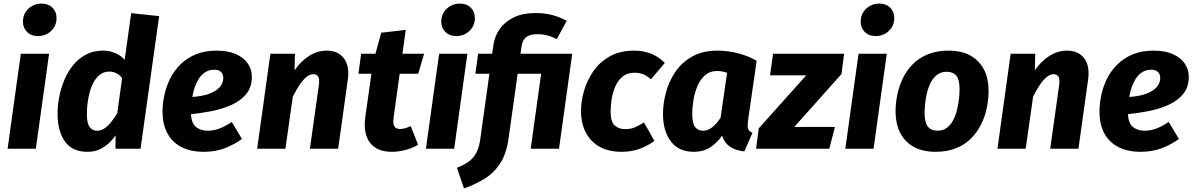

<svg xmlns="http://www.w3.org/2000/svg" viewBox="-20 -832 6677 1074"><path d="M96.5 -531.6H254.5L180.5 0H22.5ZM192.1 -630.3Q154.1 -630.3 131.3 -653.3Q108.4 -676.3 108.4 -710.7Q108.4 -754 138.5 -782.9Q168.6 -811.9 212.6 -811.9Q250.6 -811.9 273.4 -789.2Q296.3 -766.5 296.3 -731.5Q296.3 -688.1 266.2 -659.2Q236.1 -630.3 192.1 -630.3Z M677.4 -497.7 713.8 -758.4 870.2 -741.9 766.2 0H625.7L626.7 -75.3Q610 -50.5 586.8 -29.3Q563.6 -8.1 534.6 4.6Q505.6 17.2 469 17.2Q385 17.2 343.5 -40.1Q302 -97.4 302 -197Q302 -240.6 311.1 -289.1Q320.3 -337.5 339.4 -383.5Q358.5 -429.5 388.5 -466.8Q418.5 -504.1 460.3 -526.4Q502.1 -548.8 556.7 -548.8Q583.2 -548.8 605.6 -542Q628 -535.3 646 -524.1Q664.1 -512.8 677.4 -497.7ZM591.3 -431.5Q561.8 -431.5 540.6 -415.6Q519.4 -399.7 505 -374Q490.5 -348.2 482 -316.9Q473.4 -285.6 469.7 -254.1Q466 -222.7 466 -195.9Q466 -140.6 482 -120.6Q498 -100.7 522.8 -100.7Q545.3 -100.7 564.8 -114.1Q584.3 -127.4 602 -149.7Q619.6 -172 635.5 -197.3L663.2 -394.8Q654.1 -407.4 643 -415.2Q631.9 -423 619.5 -427.3Q607.2 -431.5 591.3 -431.5Z M1191.2 -548.8Q1256.3 -548.8 1300.1 -529.1Q1344 -509.5 1366.4 -476.4Q1388.8 -443.3 1388.8 -402.4Q1388.8 -344.7 1357.7 -306.6Q1326.6 -268.4 1274.8 -245.1Q1223 -221.8 1159.8 -209.6Q1096.6 -197.4 1032.8 -191.7L1045 -289.1Q1097.5 -291.8 1133 -302Q1168.4 -312.1 1189.5 -327.3Q1210.6 -342.5 1219.8 -360.1Q1229 -377.8 1229 -395.5Q1229 -407.2 1224.7 -417.5Q1220.3 -427.7 1209.3 -434.8Q1198.4 -441.9 1178.5 -441.9Q1147.3 -441.9 1124.9 -426.2Q1102.6 -410.5 1087.8 -384.3Q1073 -358.1 1064.2 -326.7Q1055.5 -295.2 1051.8 -263.6Q1048.1 -232 1048.1 -205.9Q1048.1 -146.2 1074.4 -123.5Q1100.7 -100.8 1141.3 -100.8Q1175.7 -100.8 1207.7 -113.1Q1239.8 -125.4 1276.4 -149.8L1333.6 -54.6Q1290 -23 1237 -2.9Q1184 17.2 1121.2 17.2Q1043.5 17.2 991.7 -11.1Q939.9 -39.3 914.4 -90Q889 -140.6 889 -207.9Q889 -250.9 899 -298.2Q908.9 -345.5 930.7 -390.2Q952.5 -434.8 988.1 -470.5Q1023.6 -506.1 1073.8 -527.4Q1124 -548.8 1191.2 -548.8Z M1808 -548.8Q1871.4 -548.8 1903.9 -505.7Q1936.4 -462.7 1925.4 -385L1871.5 0H1713.5L1762.9 -350.4Q1768.9 -390.8 1759.4 -404Q1749.9 -417.1 1732.9 -417.1Q1713.5 -417.1 1694.1 -401.3Q1674.7 -385.5 1655.8 -357.4Q1637 -329.3 1617.9 -291.3L1576.5 0H1418.5L1492.5 -531.6H1629.7L1627.6 -438.3Q1661.3 -488.4 1708.1 -518.6Q1754.9 -548.8 1808 -548.8Z M2112.6 -649 2249.6 -664.8 2182.2 -177.4Q2176.8 -139.3 2186.2 -124.9Q2195.6 -110.5 2217.4 -110.5Q2233.5 -110.5 2247.4 -114.9Q2261.4 -119.3 2277.2 -126.7L2318.9 -22.3Q2285.7 -2.4 2246.1 7.4Q2206.5 17.2 2172.6 17.2Q2089 17.2 2050 -33.2Q2010.9 -83.6 2023.5 -178.1L2066.4 -482ZM2000.2 -531.6H2352.4L2319.4 -419.6H1985Z M2436.5 -531.6H2594.5L2520.5 0H2362.5ZM2532.1 -630.3Q2494.1 -630.3 2471.3 -653.3Q2448.4 -676.3 2448.4 -710.7Q2448.4 -754 2478.5 -782.9Q2508.6 -811.9 2552.6 -811.9Q2590.6 -811.9 2613.4 -789.2Q2636.3 -766.5 2636.3 -731.5Q2636.3 -688.1 2606.2 -659.2Q2576.1 -630.3 2532.1 -630.3Z M2973.3 -759.1Q3026.2 -759.1 3068 -748.2Q3109.8 -737.4 3149.9 -715.4L3094.7 -613.4Q3065.9 -628.1 3039.5 -634.5Q3013.1 -640.9 2987.4 -640.9Q2943.8 -640.9 2922.8 -624Q2901.7 -607 2896.7 -569L2825.1 -59.6Q2813.2 27.4 2778.3 81.2Q2743.4 135 2691.8 167Q2640.3 199.1 2575.4 222.1L2535.8 106.3Q2573.7 91.6 2600.2 73.1Q2626.7 54.6 2643.3 24.5Q2659.8 -5.5 2666.5 -53.1L2739.7 -578.6Q2747 -630.4 2776.2 -671Q2805.4 -711.7 2855.3 -735.4Q2905.3 -759.1 2973.3 -759.1ZM3020.4 -419.6H2639.3L2654.5 -531.6H3053.4ZM3022.6 -531.6H3181L3107 0H2948.6Z M3528.2 -548.8Q3579.4 -548.8 3622.4 -531.4Q3665.5 -514 3698.8 -480.3L3621.1 -388.2Q3599.1 -408.6 3577 -416.9Q3555 -425.3 3529.2 -425.3Q3489 -425.3 3463.1 -404.1Q3437.3 -383 3422.3 -349.5Q3407.4 -316 3401.5 -278.1Q3395.6 -240.3 3395.6 -206.4Q3395.6 -151.1 3418.2 -130.3Q3440.9 -109.6 3477.9 -109.6Q3506.4 -109.6 3529.8 -119.3Q3553.3 -129 3582.3 -146.7L3640.8 -43.7Q3601.1 -15 3556.2 1.1Q3511.3 17.2 3457.6 17.2Q3349.2 17.2 3289.6 -45Q3230 -107.2 3230 -212.1Q3230 -264.1 3246.4 -322.4Q3262.9 -380.8 3298 -432.3Q3333 -483.8 3390.2 -516.3Q3447.4 -548.8 3528.2 -548.8Z M3994.3 -548.8Q4048.6 -548.8 4104.8 -535Q4161 -521.2 4212.5 -492L4163.7 -153.8Q4160.4 -127.8 4164.3 -112.9Q4168.1 -98.1 4189.2 -89.4L4143.7 14.6Q4114.5 11.9 4088.9 2.1Q4063.4 -7.7 4045.7 -26.6Q4028 -45.4 4019.5 -73.4Q3991.7 -33.4 3953.2 -8.1Q3914.7 17.2 3861.2 17.2Q3777.6 17.2 3733.1 -40.2Q3688.6 -97.7 3688.6 -194.6Q3688.6 -251.8 3704.9 -313.6Q3721.2 -375.4 3757 -428.9Q3792.8 -482.4 3851.5 -515.6Q3910.2 -548.8 3994.3 -548.8ZM3989.8 -434.8Q3951.6 -434.8 3925.2 -412.4Q3898.8 -389.9 3882.6 -353.5Q3866.5 -317 3859.4 -275Q3852.3 -233 3852.3 -194.9Q3852.3 -139.9 3869.3 -120.3Q3886.3 -100.7 3911.4 -100.7Q3939.8 -100.7 3964 -119.9Q3988.2 -139.1 4010.8 -173.6L4047.2 -424.9Q4032.7 -430 4019.7 -432.4Q4006.7 -434.8 3989.8 -434.8Z M4304.4 -531.6H4701.9L4687.1 -418L4423.1 -121.9H4650.4L4619 0H4209.3L4224.2 -113.9L4489.8 -410.6H4287.5Z M4782.5 -531.6H4940.5L4866.5 0H4708.5ZM4878.1 -630.3Q4840.1 -630.3 4817.3 -653.3Q4794.4 -676.3 4794.4 -710.7Q4794.4 -754 4824.5 -782.9Q4854.6 -811.9 4898.6 -811.9Q4936.6 -811.9 4959.4 -789.2Q4982.3 -766.5 4982.3 -731.5Q4982.3 -688.1 4952.2 -659.2Q4922.1 -630.3 4878.1 -630.3Z M5212.4 17.2Q5106.6 17.2 5048.1 -43.1Q4989.6 -103.4 4989.6 -209.3Q4989.6 -254.1 4999.1 -301.4Q5008.6 -348.7 5029.7 -393Q5050.8 -437.3 5085.4 -472.5Q5120 -507.7 5169.8 -528.2Q5219.5 -548.8 5286.7 -548.8Q5393.2 -548.8 5451.8 -488Q5510.5 -427.2 5509.8 -322.3Q5509.8 -278.4 5500.3 -230.8Q5490.9 -183.2 5469.6 -139.2Q5448.3 -95.2 5413.9 -59.7Q5379.5 -24.2 5329.6 -3.5Q5279.7 17.2 5212.4 17.2ZM5223.9 -101Q5255.1 -101 5276.5 -117.1Q5297.9 -133.1 5311.7 -159.4Q5325.5 -185.6 5333.1 -216.2Q5340.7 -246.9 5344.1 -277.5Q5347.5 -308.2 5347.5 -332.3Q5348.1 -384.4 5330 -407.5Q5312 -430.5 5275.2 -430.5Q5244.7 -430.5 5223 -414.5Q5201.3 -398.4 5187.4 -372.2Q5173.6 -345.9 5165.9 -315.3Q5158.1 -284.7 5155 -254Q5152 -223.4 5152 -199.3Q5152 -147.2 5169.9 -124.1Q5187.8 -101 5223.9 -101Z M5949 -548.8Q6012.4 -548.8 6044.9 -505.7Q6077.4 -462.7 6066.4 -385L6012.5 0H5854.5L5903.9 -350.4Q5909.9 -390.8 5900.4 -404Q5890.9 -417.1 5873.9 -417.1Q5854.5 -417.1 5835.1 -401.3Q5815.7 -385.5 5796.8 -357.4Q5778 -329.3 5758.9 -291.3L5717.5 0H5559.5L5633.5 -531.6H5770.7L5768.6 -438.3Q5802.3 -488.4 5849.1 -518.6Q5895.9 -548.8 5949 -548.8Z M6432.2 -548.8Q6497.3 -548.8 6541.1 -529.1Q6585 -509.5 6607.4 -476.4Q6629.8 -443.3 6629.8 -402.4Q6629.8 -344.7 6598.7 -306.6Q6567.6 -268.4 6515.8 -245.1Q6464 -221.8 6400.8 -209.6Q6337.6 -197.4 6273.8 -191.7L6286 -289.1Q6338.5 -291.8 6374 -302Q6409.4 -312.1 6430.5 -327.3Q6451.6 -342.5 6460.8 -360.1Q6470 -377.8 6470 -395.5Q6470 -407.2 6465.7 -417.5Q6461.3 -427.7 6450.3 -434.8Q6439.4 -441.9 6419.5 -441.9Q6388.3 -441.9 6365.9 -426.2Q6343.6 -410.5 6328.8 -384.3Q6314 -358.1 6305.2 -326.7Q6296.5 -295.2 6292.8 -263.6Q6289.1 -232 6289.1 -205.9Q6289.1 -146.2 6315.4 -123.5Q6341.7 -100.8 6382.3 -100.8Q6416.7 -100.8 6448.7 -113.1Q6480.8 -125.4 6517.4 -149.8L6574.6 -54.6Q6531 -23 6478 -2.9Q6425 17.2 6362.2 17.2Q6284.5 17.2 6232.7 -11.1Q6180.9 -39.3 6155.4 -90Q6130 -140.6 6130 -207.9Q6130 -250.9 6140 -298.2Q6149.9 -345.5 6171.7 -390.2Q6193.5 -434.8 6229.1 -470.5Q6264.6 -506.1 6314.8 -527.4Q6365 -548.8 6432.2 -548.8Z"/></svg>

Font: Fira Sans Variable
Style: Italic
Weight: 397
Italic angle: -8°
Designer: Carrois Corporate & Edenspiekermann AG
Foundry: Carrois Corporate GbR & Edenspiekermann AG
Version: Version 4.202